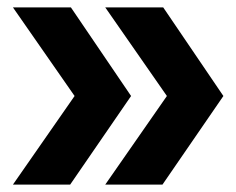

<svg xmlns="http://www.w3.org/2000/svg" viewBox="-20 -540 640 520"><path d="M265 -40 432 -280 265 -520H422L585 -280L420 -40ZM15 -40 182 -280 15 -520H172L335 -280L170 -40Z"/></svg>

Font: NKDuy Mono ExtraBold
Style: Regular
Weight: 800
Monospace: yes
Designer: NKDuy
Foundry: NKDuy
Version: Version 2.251; ttfautohint (v1.8.4.7-5d5b)